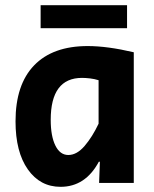

<svg xmlns="http://www.w3.org/2000/svg" viewBox="-20 -707 597 742"><path d="M214 15Q135 15 87.5 -52.5Q40 -120 40 -238Q40 -380 112 -454.5Q184 -529 319 -529Q395 -529 497 -505V0H363L366 -82H362Q310 15 214 15ZM244 -108Q277 -108 307 -143Q337 -178 361 -229V-397Q345 -402 328 -404Q311 -406 297 -406Q176 -406 176 -244Q176 -181 194 -144.5Q212 -108 244 -108ZM137 -598V-687H471V-598Z"/></svg>

Font: Secular One
Style: Regular
Weight: 400
Designer: Michal Sahar
Foundry: Hagilda
Version: Version 1.002; ttfautohint (v1.8.4.7-5d5b);gftools[0.9.29]